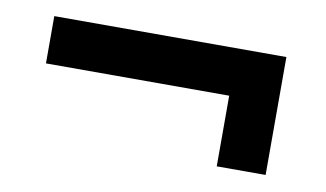

<svg xmlns="http://www.w3.org/2000/svg" viewBox="-38 -497 604 356"><g transform="rotate(10 263.5 -319.0)"><path d="M385 -208V-341H40V-430H477V-208Z"/></g></svg>

Font: Stick No Bills SemiBold
Style: Regular
Weight: 600
Designer: Kosala Senevirathne, Siva Puranthara, Lasantha Premarathna, Tharique Azeez
Foundry: mooniak
Version: Version 2.000